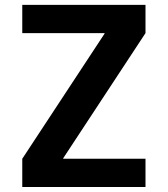

<svg xmlns="http://www.w3.org/2000/svg" viewBox="-20 -750 672 770"><path d="M69.3 -730.5H563.5V-617.2L233.4 -115.2V-113.3H563.5V0H69.3V-113.3L399.4 -615.2V-617.2H69.3Z"/></svg>

Font: Mgen+ 1c bold
Style: Bold
Weight: 700
Designer: [Source Han Sans]
Ryoko NISHIZUKA  (kana & ideographs); Paul D. Hunt (Latin, Greek & Cyrillic); Wenlong ZHANG  (bopomofo
Version: Version 1.059.20150602